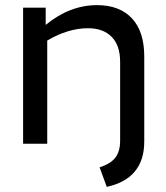

<svg xmlns="http://www.w3.org/2000/svg" viewBox="-20 -560 648 748"><path d="M164 0H70V-530H158V-463Q252 -540 358 -540Q446 -540 494 -488.5Q542 -437 542 -340V-9Q542 136 396 168L368 92Q411 78 429.5 54Q448 30 448 -12V-319Q448 -383 415 -416.5Q382 -450 323 -450Q245 -450 164 -402Z"/></svg>

Font: Roundo Medium
Style: Regular
Weight: 500
Designer: Namrata Goyal (Gurmukhi), Shiva Nallaperumal (Latin)
Foundry: Indian Type Foundry
Version: Version 1.000;PS 1.0;hotconv 1.0.88;makeotf.lib2.5.647800